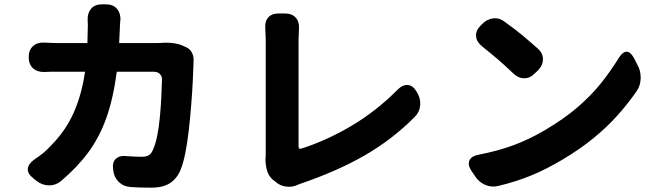

<svg xmlns="http://www.w3.org/2000/svg" viewBox="-20 -827 3040 883"><path d="M836 -610Q854 -602 863 -584Q872 -566 870 -545Q870 -543 870 -544Q870 -545 870 -537Q869 -503 866.5 -453Q864 -403 859.5 -345.5Q855 -288 848.5 -230.5Q842 -173 832.5 -124.5Q823 -76 810 -45Q794 -6 762 15Q730 36 676 36Q646 36 631 35.5Q616 35 606 34.5Q596 34 580 33Q548 31 526 9.5Q504 -12 501 -43L500 -50Q496 -82 513.5 -97.5Q531 -113 562 -109Q572 -108 595.5 -107Q619 -106 630 -106Q655 -106 666.5 -114.5Q678 -123 685 -142Q695 -164 702.5 -200.5Q710 -237 714.5 -281.5Q719 -326 721.5 -372.5Q724 -419 725 -460Q726 -476 715.5 -486.5Q705 -497 688 -497H517Q501 -374 469 -284.5Q437 -195 385.5 -125.5Q334 -56 260 6Q236 26 205 25.5Q174 25 148 5L131 -9Q106 -29 108 -51Q110 -73 136 -92Q150 -102 159.5 -108.5Q169 -115 181.5 -125.5Q194 -136 215 -158Q283 -227 319.5 -310Q356 -393 371 -497H249Q224 -497 213 -497Q202 -497 184 -496Q152 -495 132 -513Q112 -531 112 -565Q112 -597 132 -615Q152 -633 184 -631Q196 -631 203 -630.5Q210 -630 219.5 -629.5Q229 -629 248 -629H382L384 -712Q384 -722 383.5 -727Q383 -732 383 -735Q382 -767 399 -787Q416 -807 448 -807H468Q500 -807 517.5 -787Q535 -767 534 -735Q533 -730 533 -731.5Q533 -733 532 -715L528 -629H702Q709 -629 718 -629.5Q727 -630 729 -630Q753 -632 780.5 -628Q808 -624 829 -613Z M1234 -1Q1214 -19 1207 -46.5Q1200 -74 1201 -102Q1201 -103 1201.5 -104Q1202 -105 1202 -111Q1202 -135 1202 -185.5Q1202 -236 1202 -300Q1202 -364 1202 -430.5Q1202 -497 1202 -554Q1202 -611 1202 -646Q1202 -658 1201 -674.5Q1200 -691 1200 -695Q1197 -727 1213 -746Q1229 -765 1261 -765H1291Q1323 -765 1340 -746Q1357 -727 1355 -695Q1355 -690 1354 -673.5Q1353 -657 1353 -646Q1353 -611 1353 -560.5Q1353 -510 1353 -452.5Q1353 -395 1353 -338Q1353 -281 1353 -233Q1353 -185 1353 -154Q1353 -139 1367 -144Q1483 -181 1597.5 -249Q1712 -317 1809 -415Q1832 -438 1855.5 -436Q1879 -434 1895 -407L1898 -402Q1915 -374 1912.5 -343Q1910 -312 1887 -289Q1785 -186 1657.5 -112.5Q1530 -39 1356 20L1349 23Q1324 35 1295 31Q1266 27 1246 8Z M2197 -716Q2219 -739 2248 -742.5Q2277 -746 2302 -726Q2328 -707 2346 -693.5Q2364 -680 2379 -667.5Q2394 -655 2411.5 -640Q2429 -625 2453 -604Q2477 -583 2477 -555Q2477 -527 2455 -504L2440 -490Q2418 -467 2391 -467Q2364 -467 2341 -489Q2319 -510 2303 -524.5Q2287 -539 2272.5 -551.5Q2258 -564 2240.5 -578.5Q2223 -593 2197 -614Q2172 -634 2169.5 -659.5Q2167 -685 2189 -708ZM2147 -43Q2130 -70 2139 -89.5Q2148 -109 2179 -115Q2271 -133 2342.5 -159.5Q2414 -186 2487 -229Q2575 -281 2637 -334.5Q2699 -388 2744.5 -445Q2790 -502 2826 -561Q2843 -588 2861 -589Q2879 -590 2895 -561L2911 -530Q2927 -502 2926.5 -468Q2926 -434 2908 -408Q2868 -350 2820 -296.5Q2772 -243 2710.5 -192.5Q2649 -142 2567 -93Q2491 -48 2423 -20Q2355 8 2272 28Q2241 36 2211 23Q2181 10 2164 -18Z"/></svg>

Font: Chiron GoRound TC EB
Style: Regular
Weight: 700
Designer: Ryoko NISHIZUKA 西塚涼子 (kana, bopomofo & ideographs); Paul D. Hunt (Latin, Greek & Cyrillic); Sandoll Communications 산돌커뮤니
Foundry: Adobe
Version: Version 1.000;hotconv 1.1.1;makeotfexe 2.6.0